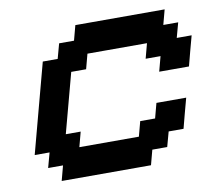

<svg xmlns="http://www.w3.org/2000/svg" viewBox="-72 -709 902 794"><g transform="rotate(-10 379.5 -312.5)"><path d="M125 0H500L516.6 -62.5H579.1L596.2 -125H658.7Q664.1 -145.5 675 -187.3Q686 -229 691.9 -250H566.9L550.3 -187.5H487.8L471.2 -125H221.2L237.8 -187.5H175.3Q186.5 -229 208.7 -312.3Q231 -395.5 242.2 -437.5H304.7L321.3 -500H571.3L554.7 -437.5H617.2L600.6 -375H725.6Q731 -395.5 741.9 -437.3Q752.9 -479 758.8 -500H696.3L713.4 -562.5H650.9L667.5 -625H292.5L275.9 -562.5H213.4L196.3 -500H133.8Q117.2 -437.5 83.7 -312.5Q50.3 -187.5 33.7 -125H96.2L79.1 -62.5H141.6Z"/></g></svg>

Font: Faithful 32x
Style: Oblique
Weight: 400
Foundry: Faithful Resource Pack
Version: Version 1.0; January 27, 2023